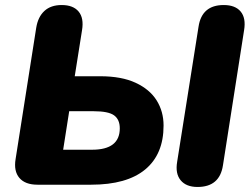

<svg xmlns="http://www.w3.org/2000/svg" viewBox="-20 -734 997 763"><path d="M129 0Q80 0 57 -27Q34 -54 42 -102L124 -624Q131 -667 156.5 -690.5Q182 -714 225 -714Q271 -714 292.5 -688Q314 -662 306 -614L277 -431H378Q463 -431 519 -405Q575 -379 602.5 -335Q630 -291 630 -235Q630 -121 557 -60.5Q484 0 342 0ZM765 9Q720 9 698 -17.5Q676 -44 684 -91L769 -628Q782 -714 869 -714Q915 -714 936.5 -688Q958 -662 950 -614L866 -77Q853 9 765 9ZM231 -139H346Q456 -139 456 -224Q456 -259 433.5 -275.5Q411 -292 352 -292H255Z"/></svg>

Font: Nunito Black
Style: Italic
Weight: 900
Italic angle: -9°
Designer: Vernon Adams
Foundry: Vernon Adams
Version: Version 3.601; ttfautohint (v1.8.2.53-6de2)